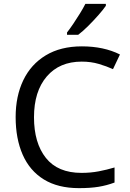

<svg xmlns="http://www.w3.org/2000/svg" viewBox="-20 -964 672 994"><path d="M403 -645Q288 -645 222 -568Q156 -491 156 -357Q156 -224 217.5 -146.5Q279 -69 402 -69Q449 -69 491 -77Q533 -85 573 -97V-19Q533 -4 490.5 3Q448 10 389 10Q280 10 207 -35Q134 -80 97.5 -163Q61 -246 61 -358Q61 -466 100.5 -548.5Q140 -631 217 -677.5Q294 -724 404 -724Q517 -724 601 -682L565 -606Q532 -621 491.5 -633Q451 -645 403 -645ZM528 -934Q516 -916 491 -887.5Q466 -859 437.5 -830.5Q409 -802 385 -784H327V-796Q342 -815 359.5 -841Q377 -867 394 -894.5Q411 -922 422 -944H528Z"/></svg>

Font: Noto Sans Inscriptional Pahlavi
Style: Regular
Weight: 400
Designer: Monotype Design Team
Foundry: Monotype Imaging Inc.
Version: Version 2.003; ttfautohint (v1.8.4.7-5d5b)